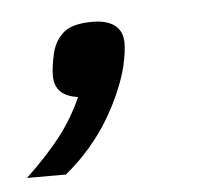

<svg xmlns="http://www.w3.org/2000/svg" viewBox="-66 -139 341 305"><g transform="rotate(-5 105.0 13.0)"><path d="M91 -106Q114 -106 126.5 -96.5Q139 -87 139 -68Q139 -54 134 -32Q130 -15 121 6.5Q112 28 99 50Q86 72 68 93Q50 114 28 132H-34Q0 100 22 71.5Q44 43 58 11Q21 6 21 -26Q21 -40 26 -62Q31 -82 45 -94Q59 -106 91 -106Z"/></g></svg>

Font: IBM Plex Sans Cond
Style: Italic
Weight: 400
Width: 3
Italic angle: -11°
Designer: Mike Abbink, Paul van der Laan, Pieter van Rosmalen
Foundry: Bold Monday
Version: Version 1.3